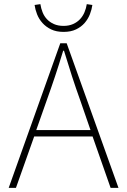

<svg xmlns="http://www.w3.org/2000/svg" viewBox="-20 -907 614 927"><path d="M426 -883 399 -887Q396 -867 388 -848Q380 -829 366.5 -814.5Q353 -800 333 -791Q313 -782 287 -782Q260 -782 240 -791Q220 -800 206.5 -814.5Q193 -829 185.5 -848Q178 -867 175 -887L147 -883Q150 -861 159 -838Q168 -815 185 -796Q202 -777 227 -765Q252 -753 287 -753Q322 -753 347 -765Q372 -777 388.5 -796Q405 -815 414 -838Q423 -861 426 -883ZM145 -248H427L514 0H552L302 -698H271L22 0H57ZM369 -418 417 -279H155L204 -418Q227 -482 246 -539Q265 -596 285 -662H289Q309 -596 327.5 -539Q346 -482 369 -418Z"/></svg>

Font: Spoqa Han Sans Neo Thin
Style: Regular
Weight: 100
Designer: [Spoqa Han Sans Neo] Dong-huui Kim  Younghwa Kang  Yujin Lee  [Noto Sans] Ryoko NISHIZUKA  (kana & ideographs); Paul D. 
Foundry: Spoqa (http://www.spoqa-han-sans.com)
Version: Version 1.100;hotconv 1.0.109;makeotfexe 2.5.65596